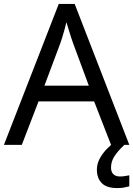

<svg xmlns="http://www.w3.org/2000/svg" viewBox="-20 -737 679 977"><path d="M545 0 459 -221H176L91 0H0L279 -717H360L638 0ZM352 -517Q349 -525 342 -546Q335 -567 328.5 -589.5Q322 -612 318 -624Q313 -604 307.5 -583.5Q302 -563 296.5 -546Q291 -529 287 -517L206 -301H432ZM545 116Q545 138 557 149.5Q569 161 590 161Q607 161 618.5 158.5Q630 156 638 155V211Q624 215 610 217.5Q596 220 576 220Q523 220 498 195Q473 170 473 126Q473 97 487.5 70Q502 43 523.5 21Q545 -1 565 -15L613 0Q579 32 562 58.5Q545 85 545 116Z"/></svg>

Font: Noto Sans Khmer UI
Style: Regular
Weight: 400
Designer: Danh Hong and the Monotype Design Team
Foundry: Monotype Imaging Inc.
Version: Version 2.002